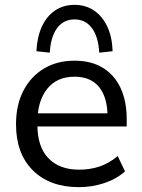

<svg xmlns="http://www.w3.org/2000/svg" viewBox="-20 -762 585 791"><path d="M305 9Q185 9 115.5 -60Q46 -129 46 -250Q46 -330 76.5 -388.5Q107 -447 161 -479.5Q215 -512 287 -512Q356 -512 404 -482.5Q452 -453 477 -399Q502 -345 502 -271V-241H117V-295H440L423 -282Q423 -360 388.5 -403Q354 -446 287 -446Q214 -446 174 -395.5Q134 -345 134 -258V-249Q134 -157 179.5 -110Q225 -63 306 -63Q351 -63 390 -76Q429 -89 465 -119L495 -56Q461 -25 410.5 -8Q360 9 305 9ZM185 -545 130 -551Q133 -610 152.5 -652.5Q172 -695 206.5 -718.5Q241 -742 287 -742Q333 -742 367.5 -718.5Q402 -695 422 -652.5Q442 -610 444 -551L389 -545Q385 -611 358.5 -646.5Q332 -682 287 -682Q242 -682 215.5 -646.5Q189 -611 185 -545Z"/></svg>

Font: Mulish ExtraLight Medium
Style: Regular
Weight: 500
Version: Version 3.603